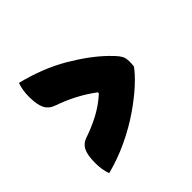

<svg xmlns="http://www.w3.org/2000/svg" viewBox="-154 -754 907 907"><g transform="rotate(-45 300.0 -300.5)"><path d="M525 -273Q504 -243 462 -204.5Q420 -166 362 -126Q304 -86 233.5 -52.5Q163 -19 86 1Q73 -35 73 -79Q73 -131 86 -157.5Q99 -184 129 -194Q182 -212 229 -237Q276 -262 318 -300V-307Q274 -340 227.5 -364Q181 -388 129 -406Q99 -417 86 -444Q73 -471 73 -522Q73 -545 76.5 -565.5Q80 -586 86 -602Q215 -570 313 -512.5Q411 -455 474 -394Q499 -370 510 -355.5Q521 -341 524 -329.5Q527 -318 527 -303Q527 -296 526.5 -288.5Q526 -281 525 -273Z"/></g></svg>

Font: Recursive Mn Csl St Blk
Style: Regular
Weight: 900
Monospace: yes
Version: Version 1.079;hotconv 1.0.112;makeotfexe 2.5.65598; ttfautoh